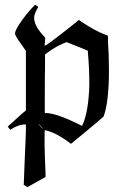

<svg xmlns="http://www.w3.org/2000/svg" viewBox="-20 -561 540 793"><path d="M23 -25Q15 -33 12 -38L35 -59Q76 -97 87 -105V-351L68 -378Q42 -414 42 -422Q42 -434 59 -460Q86 -501 114 -530L125 -541Q126 -541 132 -537Q138 -533 138 -532Q121 -504 121 -488Q121 -454 160 -413L167 -405L166 -390Q165 -381 164.5 -377.5Q164 -374 165 -372Q172 -372 274 -453Q281 -458 288.5 -464.5Q296 -471 300 -474L305 -478Q307 -479 315 -472Q374 -433 412 -419L425 -414L426 -410Q426 -407 426 -400.5Q426 -394 426 -388Q430 -335 430 -272Q430 -140 408 -80Q407 -78 340 -22L273 33Q229 -1 193 -15Q173 -23 165 -23Q164 -23 164 32Q165 89 168 155V170L93 212Q87 206 78 203Q79 177 82.5 89.5Q86 2 87 -16V-47H79Q52 -45 23 -25ZM319 -41Q346 -97 349 -212Q349 -278 343 -343V-351L330 -357Q318 -362 270 -381L255 -387L245 -383Q212 -370 178 -345L166 -336V-287Q165 -260 165 -166V-94H175Q219 -90 299 -51ZM136 -53 129 -60Q130 -58 132 -57ZM158 -29Q141 -50 138 -50Q155 -29 158 -29Z"/></svg>

Font: KaTeX_Fraktur
Style: Regular
Weight: 400
Version: Version 1.1; ttfautohint (v1.3)